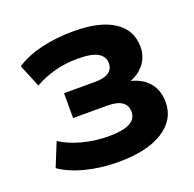

<svg xmlns="http://www.w3.org/2000/svg" viewBox="-100 -620 742 733"><g transform="rotate(-20 271.5 -253.0)"><path d="M263 11Q193 11 131.5 -4.5Q70 -20 28 -49L67 -145Q104 -121 155.5 -107.5Q207 -94 262 -94Q374 -94 374 -152Q374 -206 295 -206H156V-307H282Q356 -307 356 -357Q356 -383 331.5 -398Q307 -413 250 -413Q198 -413 154.5 -401Q111 -389 74 -368L36 -460Q78 -488 138.5 -502.5Q199 -517 272 -517Q377 -517 434 -479.5Q491 -442 491 -374Q491 -336 469.5 -307Q448 -278 411 -264Q458 -252 483.5 -221Q509 -190 509 -142Q509 -72 444.5 -30.5Q380 11 263 11Z"/></g></svg>

Font: Mulish ExtraBold
Style: Regular
Weight: 800
Designer: Vernon Adams
Foundry: Vernon Adams
Version: Version 3.603; ttfautohint (v1.8.3)